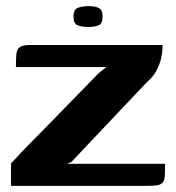

<svg xmlns="http://www.w3.org/2000/svg" viewBox="-20 -607 576 627"><path d="M199 -72H519Q519 -47 518 -32Q517 -17 511 -10.5Q505 -4 493 -2Q481 0 458 0H16V-74Q18 -75 33 -91.5Q48 -108 74 -134.5Q100 -161 131 -192.5Q162 -224 194 -257Q226 -290 254 -318.5Q282 -347 301 -367Q309 -374 316.5 -379.5Q324 -385 327 -388H32Q32 -415 33.5 -430.5Q35 -446 44.5 -453Q54 -460 77 -460H511Q511 -459 510.5 -446.5Q510 -434 506 -416Q502 -398 491.5 -377.5Q481 -357 460 -339L213 -78ZM268 -519Q247 -519 233.5 -524.5Q220 -530 220 -553Q220 -576 234.5 -581.5Q249 -587 270 -587Q290 -587 302.5 -581Q315 -575 315 -553Q315 -530 302.5 -524.5Q290 -519 268 -519Z"/></svg>

Font: Genos SemiBold
Style: Regular
Weight: 600
Designer: Robert E. Leuschke
Foundry: Robert E. Leuschke
Version: Version 1.010